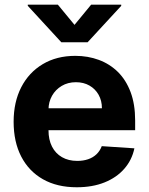

<svg xmlns="http://www.w3.org/2000/svg" viewBox="-20 -792 638 823"><path d="M308.9 10.7Q224.8 10.7 164.2 -23.6Q103.7 -57.9 71 -120.9Q38.4 -183.9 38.4 -270.2Q38.4 -354.4 71 -418Q103.7 -481.5 163.2 -517Q222.7 -552.6 302.9 -552.6Q356.9 -552.6 403.6 -535.3Q450.3 -518.1 485.3 -483.7Q520.2 -449.2 539.8 -397.2Q559.3 -345.2 559.3 -275.6V-234H98.7V-327.8H416.9Q416.9 -360.4 402.7 -385.7Q388.5 -410.9 363.5 -425.2Q338.4 -439.6 305.4 -439.6Q271 -439.6 244.5 -423.8Q218 -408 203.1 -381.6Q188.2 -355.1 187.9 -322.8V-233.7Q187.9 -193.2 202.9 -163.7Q218 -134.2 245.7 -118.3Q273.4 -102.3 311.4 -102.3Q336.6 -102.3 357.6 -109.4Q378.6 -116.5 393.5 -130.7Q408.4 -144.9 416.2 -165.5L556.1 -156.2Q545.5 -105.8 512.6 -68.4Q479.8 -30.9 428.1 -10.1Q376.4 10.7 308.9 10.7ZM228 -772 299.4 -685.4 370.7 -772H499.6V-767L355.5 -610.8H242.9L99.1 -767V-772Z"/></svg>

Font: InterMG
Style: Bold
Weight: 700
Designer: Rasmus Andersson
Foundry: rsms
Version: Version 3.019;December 26, 2023;FontCreator 15.0.0.2955 64-b